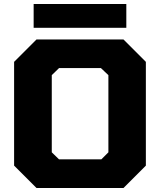

<svg xmlns="http://www.w3.org/2000/svg" viewBox="-20 -933 794 953"><path d="M147 -795V-913H607V-795ZM161 0 50 -111V-626L161 -737H593L704 -626V-111L593 0ZM273 -142H483L518 -177V-560L481 -595H273L237 -560V-177Z"/></svg>

Font: Tomorrow
Style: Bold
Weight: 700
Designer: Tony de Marco, Monica Rizzolli
Foundry: Just in Type
Version: Version 2.002